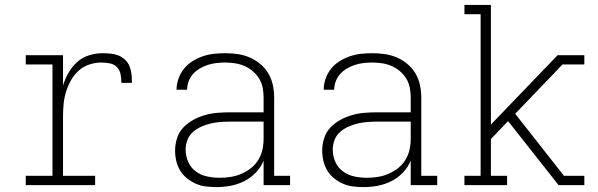

<svg xmlns="http://www.w3.org/2000/svg" viewBox="-20 -755 2440 783"><path d="M85 0V-38H194V-492H85V-530H237V-406Q245 -433 259 -457.5Q273 -482 293.5 -501Q314 -520 341.5 -529Q369 -538 397 -538Q413 -538 430 -536.5Q447 -535 462.5 -529Q478 -523 490.5 -511Q503 -499 509 -483Q515 -467 516.5 -450.5Q518 -434 518 -417H475Q475 -434 472 -451Q469 -468 457.5 -480.5Q446 -493 428.5 -496.5Q411 -500 394 -500Q369 -500 344.5 -492Q320 -484 301 -467Q282 -450 269.5 -427.5Q257 -405 249.5 -381Q242 -357 239.5 -331.5Q237 -306 237 -281V-38H368V0Z M863 8Q842 8 820.5 5.5Q799 3 779.5 -5.5Q760 -14 743 -27.5Q726 -41 715 -59Q704 -77 699 -98Q694 -119 694 -141Q694 -166 702 -191.5Q710 -217 728 -235.5Q746 -254 769 -266.5Q792 -279 817 -286Q842 -293 868 -295Q894 -297 920 -297H1055V-358Q1055 -378 1051 -398Q1047 -418 1036.5 -435Q1026 -452 1010.5 -465Q995 -478 976.5 -486Q958 -494 938 -497Q918 -500 898 -500Q881 -500 863 -498Q845 -496 828 -490.5Q811 -485 795.5 -476Q780 -467 768 -454Q756 -441 749.5 -424Q743 -407 743 -389H700Q700 -412 708 -434.5Q716 -457 730.5 -475Q745 -493 765 -505.5Q785 -518 807 -525.5Q829 -533 852 -535.5Q875 -538 898 -538Q924 -538 949 -534.5Q974 -531 997.5 -521Q1021 -511 1041 -494.5Q1061 -478 1074 -456Q1087 -434 1092.5 -409Q1098 -384 1098 -358V-38H1163V0H1055V-100Q1044 -73 1023.5 -51.5Q1003 -30 976.5 -16.5Q950 -3 921 2.5Q892 8 863 8ZM876 -30Q898 -30 920.5 -33.5Q943 -37 964 -46Q985 -55 1003 -69Q1021 -83 1033 -102.5Q1045 -122 1050 -144Q1055 -166 1055 -189V-259H920Q900 -259 879.5 -257.5Q859 -256 839.5 -251.5Q820 -247 801 -238.5Q782 -230 767 -217Q752 -204 744.5 -184.5Q737 -165 737 -145Q737 -119 747.5 -95Q758 -71 778.5 -56Q799 -41 824.5 -35.5Q850 -30 876 -30Z M1463 8Q1442 8 1420.5 5.5Q1399 3 1379.5 -5.5Q1360 -14 1343 -27.5Q1326 -41 1315 -59Q1304 -77 1299 -98Q1294 -119 1294 -141Q1294 -166 1302 -191.5Q1310 -217 1328 -235.5Q1346 -254 1369 -266.5Q1392 -279 1417 -286Q1442 -293 1468 -295Q1494 -297 1520 -297H1655V-358Q1655 -378 1651 -398Q1647 -418 1636.5 -435Q1626 -452 1610.5 -465Q1595 -478 1576.5 -486Q1558 -494 1538 -497Q1518 -500 1498 -500Q1481 -500 1463 -498Q1445 -496 1428 -490.5Q1411 -485 1395.5 -476Q1380 -467 1368 -454Q1356 -441 1349.5 -424Q1343 -407 1343 -389H1300Q1300 -412 1308 -434.5Q1316 -457 1330.5 -475Q1345 -493 1365 -505.5Q1385 -518 1407 -525.5Q1429 -533 1452 -535.5Q1475 -538 1498 -538Q1524 -538 1549 -534.5Q1574 -531 1597.5 -521Q1621 -511 1641 -494.5Q1661 -478 1674 -456Q1687 -434 1692.5 -409Q1698 -384 1698 -358V-38H1763V0H1655V-100Q1644 -73 1623.5 -51.5Q1603 -30 1576.5 -16.5Q1550 -3 1521 2.5Q1492 8 1463 8ZM1476 -30Q1498 -30 1520.5 -33.5Q1543 -37 1564 -46Q1585 -55 1603 -69Q1621 -83 1633 -102.5Q1645 -122 1650 -144Q1655 -166 1655 -189V-259H1520Q1500 -259 1479.5 -257.5Q1459 -256 1439.5 -251.5Q1420 -247 1401 -238.5Q1382 -230 1367 -217Q1352 -204 1344.5 -184.5Q1337 -165 1337 -145Q1337 -119 1347.5 -95Q1358 -71 1378.5 -56Q1399 -41 1424.5 -35.5Q1450 -30 1476 -30Z M1874 0V-38H1940V-697H1874V-735H1982V-247L2254 -530H2363V-492H2274L2081 -291L2280 -38H2363V0H2258L2071 -237L2052 -261L1982 -188V-38H2048V0Z"/></svg>

Font: Iosevka Slab XLtEx
Style: Regular
Weight: 200
Width: 7
Monospace: yes
Designer: Belleve Invis
Foundry: Belleve Invis
Version: Version 11.1.0; ttfautohint (v1.8.3)